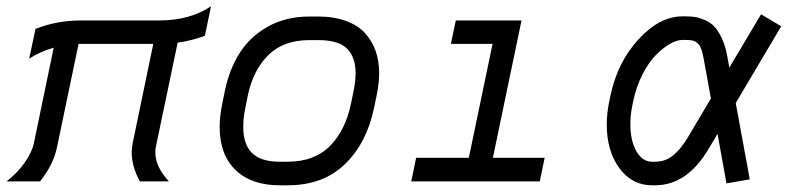

<svg xmlns="http://www.w3.org/2000/svg" viewBox="-31 -563 2451 596"><path d="M452.1 -104Q451.2 -99.6 451.2 -89.8Q451.2 -45.4 493.2 0H403.3Q377.9 -45.9 377.9 -89.8Q377.9 -104 380.9 -118.7L444.8 -426.8H221.7H212.9L145.5 -104Q134.3 -51.3 93.3 0H-10.7Q21.5 -24.4 44.7 -56.9Q67.9 -89.4 74.2 -118.7L135.7 -415Q92.3 -402.3 59.6 -380.9L79.1 -473.1Q144.5 -499.5 221.7 -499.5H463.4Q558.1 -499.5 624 -543.5L605 -452.1Q565.9 -437 520.5 -430.7Z M957.5 -438.5H929.7Q849.1 -438.5 802 -392.1Q754.9 -345.7 738.3 -266.6L730.5 -227.5Q724.1 -197.3 724.1 -168.9Q724.1 -114.7 751.5 -87.9Q778.8 -61 836.9 -61H861.8Q944.8 -61 993.2 -109.9Q1041.5 -158.7 1058.6 -241.7L1066.9 -281.7Q1072.8 -311.5 1072.8 -335.9Q1072.8 -385.3 1046.4 -411.9Q1020 -438.5 957.5 -438.5ZM1146 -335.9Q1146 -305.2 1138.2 -267.1L1129.9 -227.1Q1107.4 -119.1 1039.8 -53.5Q972.2 12.2 861.8 12.2H836.9Q749.5 12.2 700.2 -35.2Q650.9 -82.5 650.9 -168.9Q650.9 -203.1 659.2 -242.2L667 -281.2Q681.2 -349.1 713.9 -399.9Q746.6 -450.7 802 -481.2Q857.4 -511.7 929.7 -511.7H957.5Q1005.9 -511.7 1043 -498Q1080.1 -484.4 1102.1 -460.2Q1124 -436 1135 -404.8Q1146 -373.5 1146 -335.9Z M1644.5 0H1245.6L1260.7 -73.2H1424.3L1498 -426.8H1368.7L1383.8 -499.5H1587.9L1499 -73.2H1659.7Z M2167.5 -99.1Q2101.1 12.2 2002.4 12.2H1993.2Q1930.7 12.2 1891.6 -41Q1852.5 -94.2 1852.5 -176.3Q1852.5 -211.9 1860.4 -249L1863.8 -265.6Q1885.7 -370.1 1951.2 -441.2Q2016.6 -512.2 2086.9 -512.2H2096.2Q2112.8 -512.2 2125.2 -510.5Q2137.7 -508.8 2155 -501.7Q2172.4 -494.6 2184.8 -482.2Q2197.3 -469.7 2209 -445.6Q2220.7 -421.4 2226.6 -388.2L2232.9 -353L2331.5 -518.6L2394 -481.4L2252.9 -243.2L2296.4 -6.3L2224.1 6.3L2196.3 -147.5ZM2175.8 -257.3 2154.3 -375.5Q2150.4 -397.5 2146 -410.2Q2141.6 -422.9 2134 -429.2Q2126.5 -435.5 2118.7 -437.3Q2110.8 -439 2096.2 -439H2086.9Q2069.8 -439 2048.1 -426.5Q2026.4 -414.1 2004.4 -391.6Q1982.4 -369.1 1963.4 -332Q1944.3 -294.9 1935.1 -251L1931.6 -234.4Q1925.8 -207 1925.8 -176.3Q1925.8 -126.5 1944.3 -93.8Q1962.9 -61 1993.2 -61H2002.4Q2035.2 -61 2059.1 -81.1Q2083 -101.1 2104 -136.2Z"/></svg>

Font: Anka/Coder
Style: Italic
Weight: 400
Italic angle: -12°
Monospace: yes
Version: Version 001.100